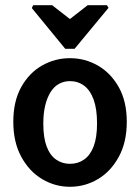

<svg xmlns="http://www.w3.org/2000/svg" viewBox="-20 -712 537 736"><path d="M107 -692H180L248 -639L316 -692H390L396 -682L266 -525H230L102 -681ZM248 4Q191 4 141.5 -25.5Q92 -55 61.5 -111Q31 -167 31 -245Q31 -324 61.5 -378.5Q92 -433 141.5 -461Q191 -489 248 -489Q306 -489 355.5 -460.5Q405 -432 435.5 -377.5Q466 -323 466 -245Q466 -167 435.5 -111Q405 -55 355.5 -25.5Q306 4 248 4ZM248 -84Q279 -84 302.5 -100.5Q326 -117 339 -151Q352 -185 352 -239Q352 -294 339 -330Q326 -366 302.5 -383.5Q279 -401 248 -401Q226 -401 207 -391Q188 -381 174.5 -360Q161 -339 153.5 -308.5Q146 -278 146 -238Q146 -184 159 -150Q172 -116 195.5 -100Q219 -84 248 -84Z"/></svg>

Font: Kreon SemiBold
Style: Regular
Weight: 600
Designer: Julia Petretta
Foundry: Julia Petretta and Eli Heuer
Version: Version 2.002